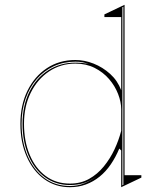

<svg xmlns="http://www.w3.org/2000/svg" viewBox="-20 -765 659 800"><path d="M271 15Q211 15 164.5 -18.5Q118 -52 91.5 -112Q65 -172 65 -249Q65 -327 94.5 -387Q124 -447 175.5 -481Q227 -515 294 -515Q332 -515 370 -500Q408 -485 439 -457Q470 -429 485 -389V-694H415V-705L499 -745V-35H569V-25L485 15V-138L477 -146Q462 -110 441.5 -80Q421 -50 395 -29Q369 -8 338 3.5Q307 15 271 15ZM271 10Q304 10 332 -1.5Q360 -13 382 -29Q354 -10 328.5 -2Q303 6 271 6Q212 6 167.5 -26.5Q123 -59 98.5 -117Q74 -175 74 -249Q74 -324 102 -381.5Q130 -439 180 -471.5Q230 -504 294 -504Q310 -504 324.5 -502.5Q339 -501 350 -498Q325 -508 294 -508Q245 -508 204 -489Q163 -470 133 -435.5Q103 -401 86.5 -353.5Q70 -306 70 -249Q70 -173 95.5 -114.5Q121 -56 166 -23Q211 10 271 10ZM271 0Q316 0 351 -19.5Q386 -39 412.5 -71.5Q439 -104 457 -142.5Q475 -181 485 -220V-310Q485 -340 472 -373.5Q459 -407 434.5 -435.5Q410 -464 374.5 -482Q339 -500 294 -500Q233 -500 184.5 -467.5Q136 -435 108 -378.5Q80 -322 80 -249Q80 -177 103.5 -120.5Q127 -64 170 -32Q213 0 271 0ZM490 7 494 5V-737L490 -735Z"/></svg>

Font: Kalnia Glaze Thin
Style: Regular
Weight: 100
Designer: Frida Medrano
Foundry: Frida Medrano
Version: Version 1.110